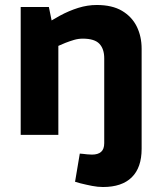

<svg xmlns="http://www.w3.org/2000/svg" viewBox="-20 -541 645 770"><path d="M393 209Q372 209 349 204.5Q326 200 302 194L281 188L300 75L312 76Q320 77 330 78Q340 79 349 79Q373 79 385.5 68Q398 57 398 33V-307Q398 -345 378.5 -365.5Q359 -386 312 -386Q294 -386 277 -381Q260 -376 242 -369L214 -357V0H63V-513H176L187 -459L220 -478Q257 -498 294 -509.5Q331 -521 368 -521Q430 -521 469.5 -497.5Q509 -474 528.5 -434.5Q548 -395 548 -345V56Q548 131 508.5 170Q469 209 393 209Z"/></svg>

Font: REM SemiBold
Style: Regular
Weight: 600
Designer: Octavio Pardo
Foundry: Ashler Design
Version: Version 1.005;gftools[0.9.28]